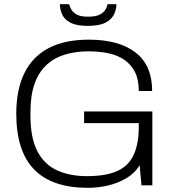

<svg xmlns="http://www.w3.org/2000/svg" viewBox="-20 -888 837 920"><path d="M401 12Q229 12 143.5 -76Q58 -164 58 -343Q58 -459 97 -538Q136 -617 213 -657.5Q290 -698 406 -698Q478 -698 534 -682.5Q590 -667 629.5 -636.5Q669 -606 689 -560Q709 -514 709 -452H645Q645 -506 627 -542Q609 -578 577 -600.5Q545 -623 500.5 -632.5Q456 -642 404 -642Q341 -642 289.5 -626Q238 -610 201.5 -575.5Q165 -541 145.5 -486Q126 -431 126 -353V-332Q126 -228 158.5 -164.5Q191 -101 252 -72.5Q313 -44 396 -44Q489 -44 543 -69Q597 -94 621 -147Q645 -200 645 -281V-298H383V-354H710V0H658L649 -96Q625 -57 584.5 -33.5Q544 -10 497 1Q450 12 401 12ZM400 -764Q347 -764 317.5 -779.5Q288 -795 277.5 -819.5Q267 -844 267 -868H311Q314 -857 321.5 -843Q329 -829 347.5 -818.5Q366 -808 402 -808Q440 -808 459 -818.5Q478 -829 486 -843Q494 -857 495 -868H538Q538 -844 526.5 -819.5Q515 -795 485.5 -779.5Q456 -764 400 -764Z"/></svg>

Font: Archivo SemiBold ExtraLight
Style: Regular
Weight: 250
Version: Version 2.001